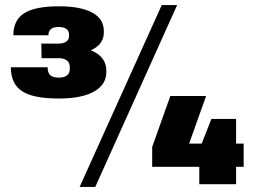

<svg xmlns="http://www.w3.org/2000/svg" viewBox="-20 -731 1018 762"><path d="M213 -340Q111 -340 67 -369.5Q23 -399 23 -464H169Q169 -443 179 -433Q189 -423 213 -423Q257 -423 257 -458V-465Q257 -482 245.5 -491Q234 -500 213 -500H145L144 -558H213Q232 -558 243 -566Q254 -574 254 -588V-594Q254 -608 243.5 -616Q233 -624 213 -624Q191 -624 181.5 -615Q172 -606 172 -591H33Q33 -651 76 -678.5Q119 -706 214 -706Q300 -706 346 -681Q392 -656 392 -608V-602Q392 -559 350 -536Q308 -513 233 -513V-548Q314 -548 358 -523Q402 -498 402 -450V-445Q402 -395 353 -367.5Q304 -340 213 -340ZM622 -711H683L358 11H296ZM584 -148 656 -350H798L717 -123L647 -161H947V-69H584ZM771 -137 819 -259H917V0H771Z"/></svg>

Font: Pathway Extreme 28pt ExtraBold
Style: Regular
Weight: 800
Designer: Eduardo Rodriguez Tunni
Foundry: Eduardo Rodriguez Tunni
Version: Version 1.001;gftools[0.9.26]